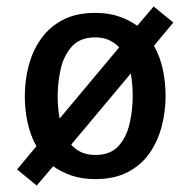

<svg xmlns="http://www.w3.org/2000/svg" viewBox="-20 -548 591 596"><path d="M94 28 33 -22 93 -94Q74 -128 65.5 -168Q57 -208 57 -250Q57 -298 69 -344Q81 -390 107 -427Q133 -464 174.5 -486Q216 -508 276 -508Q317 -508 349 -497Q381 -486 406 -468L457 -528L518 -478L458 -406Q477 -372 485.5 -332Q494 -292 494 -250Q494 -202 482 -156Q470 -110 444.5 -73Q419 -36 377 -14Q335 8 276 8Q235 8 202.5 -3Q170 -14 145 -32ZM159 -250Q159 -233 160.5 -215Q162 -197 165 -180L350 -401Q337 -415 318.5 -423.5Q300 -432 276 -432Q229 -432 203.5 -404Q178 -376 168.5 -334Q159 -292 159 -250ZM276 -67Q323 -67 348 -95Q373 -123 382.5 -165Q392 -207 392 -250Q392 -267 390.5 -285Q389 -303 386 -320L201 -99Q214 -84 232.5 -75.5Q251 -67 276 -67Z"/></svg>

Font: Epunda Sans Medium
Style: Regular
Weight: 500
Designer: Simon Atzbach
Foundry: typofactur
Version: Version 2.204; ttfautohint (v1.8.4.7-5d5b)